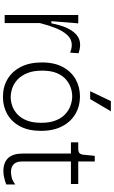

<svg xmlns="http://www.w3.org/2000/svg" viewBox="252 -1032 791 1336"><g transform="rotate(90 648.0 -363.5)"><path d="M84 0V-291V-512H142L127 -325H142Q152 -381 171 -426Q190 -471 219.5 -498Q249 -525 291 -525Q303 -525 317.5 -522.5Q332 -520 350 -514L346 -456Q332 -461 318.5 -464Q305 -467 292 -467Q252 -467 223.5 -436Q195 -405 175 -355Q155 -305 140 -245V0Z M654 12Q583 12 529 -20.5Q475 -53 444.5 -113.5Q414 -174 414 -259Q414 -347 446.5 -406Q479 -465 532.5 -494.5Q586 -524 651 -524Q718 -524 772 -492.5Q826 -461 858 -400.5Q890 -340 890 -253Q890 -167 859 -108Q828 -49 774.5 -18.5Q721 12 654 12ZM656 -42Q685 -42 715.5 -52.5Q746 -63 773 -87Q800 -111 817 -152Q834 -193 834 -254Q834 -315 817 -356.5Q800 -398 772.5 -423Q745 -448 712 -459Q679 -470 649 -470Q621 -470 590.5 -460Q560 -450 532.5 -426.5Q505 -403 488 -362.5Q471 -322 471 -260Q471 -200 488 -158Q505 -116 532 -90.5Q559 -65 591.5 -53.5Q624 -42 656 -42ZM669 -595H614L683 -739H754Z M1170 9Q1140 9 1117 0.5Q1094 -8 1078.5 -25Q1063 -42 1055.5 -67Q1048 -92 1048 -125V-461H970V-512H1015Q1036 -512 1045 -520.5Q1054 -529 1056 -548L1064 -627H1103V-512H1260V-461H1103V-124Q1103 -81 1122.5 -62.5Q1142 -44 1176 -44Q1195 -44 1217 -49.5Q1239 -55 1263 -74V-11Q1237 -1 1213.5 4Q1190 9 1170 9Z"/></g></svg>

Font: Bricolage Grotesque ExtraLight
Style: Regular
Weight: 250
Designer: Mathieu Triay
Foundry: Atelier Triay
Version: Version 1.000;gftools[0.9.30]